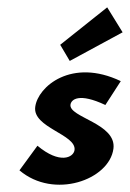

<svg xmlns="http://www.w3.org/2000/svg" viewBox="-20 -492 354 523"><path d="M82 -95 33 -28C127 52 278 -2 289 -87C298 -156 167 -172 172 -207C174 -221 195 -240 267 -206L309 -271C175 -335 83 -256 76 -201C68 -144 189 -126 183 -83C180 -63 143 -44 82 -95ZM144 -370 170 -326 314 -404 272 -472Z"/></svg>

Font: Hussar Tani
Style: Kurs
Weight: 700
Foundry: Cannot Into Space Fonts
Version: Version 0.92